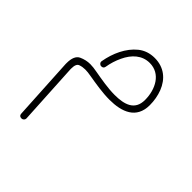

<svg xmlns="http://www.w3.org/2000/svg" viewBox="-183 -459 957 957"><g transform="rotate(45 295.5 19.5)"><path d="M368.7 -321.8C335 -321.8 306.2 -312 282.2 -293C233.4 -253.9 204.1 -189 192.9 -124C192.4 -122.6 192.4 -121.1 192.4 -119.6C192.4 -112.3 199.2 -103.5 209.5 -103.5C219.2 -103.5 225.1 -108.4 226.6 -117.7C231.4 -146.5 239.7 -173.3 252 -199.2C275.9 -250.5 314.5 -286.6 368.7 -286.6C444.3 -286.6 482.4 -214.8 482.4 -139.2C482.4 -66.9 426.3 -49.8 356.9 -49.8C310.5 -49.8 258.3 -59.1 211.4 -67.4C193.8 -70.8 177.7 -72.8 163.1 -72.8C143.1 -72.8 123.5 -68.4 104.5 -59.6C85.4 -50.3 75.7 -28.3 75.7 7.3V14.2L94.2 344.7C94.7 356 100.6 361.3 111.8 361.3C122.1 361.3 129.4 353 129.4 344.7V342.3L111.3 16.6V9.8C111.3 -13.2 117.2 -26.4 128.9 -30.3C140.1 -34.2 151.9 -36.1 164.1 -36.1C176.3 -36.1 189.9 -34.7 205.6 -31.7C252 -23.9 306.6 -14.6 356 -14.6C442.9 -14.6 517.6 -42.5 517.6 -137.7C517.6 -169.4 512.2 -199.7 501.5 -227.5C479.5 -283.7 435.1 -321.8 368.7 -321.8Z"/></g></svg>

Font: Mikhak ExtraLight
Style: Regular
Weight: 200
Designer: Amin Abedi
Version: Version 3.2